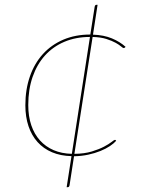

<svg xmlns="http://www.w3.org/2000/svg" viewBox="-20 -641 620 795"><path d="M276 5.5Q231 4.5 195.5 -10.5Q160 -25.5 135.5 -52.8Q111 -80 98 -118.5Q85 -157 85 -205Q85 -270.5 103.8 -324.5Q122.5 -378.5 157.5 -417Q192.5 -455.5 242.2 -476.8Q292 -498 354 -498L372 -613Q373.5 -621 379 -621H384L365 -497.5Q410 -496 443.5 -482Q477 -468 500 -447L497 -444Q495.5 -443 494.5 -442.5Q493.5 -442 492 -442Q489 -442 481.2 -448.8Q473.5 -455.5 458.8 -463.8Q444 -472 420.8 -479.5Q397.5 -487 363.5 -488L288 -4Q330 -4.5 360.2 -13.8Q390.5 -23 410.8 -33.8Q431 -44.5 442 -53.2Q453 -62 456 -62Q457.5 -62 458.2 -61.2Q459 -60.5 460 -59.5L461 -58Q452 -47.5 435.2 -36.2Q418.5 -25 395.8 -15.8Q373 -6.5 345.2 -0.5Q317.5 5.5 286.5 6L268 126Q266.5 134 261 134H256ZM97 -206Q97 -159.5 109.5 -122.5Q122 -85.5 145.5 -59.5Q169 -33.5 202.2 -19.2Q235.5 -5 277.5 -4L352.5 -488Q294 -488 246.8 -468Q199.5 -448 166.2 -411.2Q133 -374.5 115 -322.5Q97 -270.5 97 -206Z"/></svg>

Font: Lato Hairline
Style: Italic
Weight: 250
Italic angle: -7°
Designer: Lukasz Dziedzic
Foundry: Lukasz Dziedzic
Version: Version 1.104; Western+Polish opensource